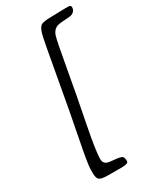

<svg xmlns="http://www.w3.org/2000/svg" viewBox="-222 -808 848 1024"><g transform="rotate(-30 202.5 -296.0)"><path d="M386.7 -739.3Q404.8 -739.3 404.8 -727.1Q404.8 -698.7 374 -689.9Q369.6 -688.5 332 -686.3Q294.4 -684.1 283.2 -677.7Q261.7 -666 253.2 -638.7Q244.6 -611.3 217.5 -458Q190.4 -304.7 159.9 -152.1Q129.4 0.5 129.4 51.8Q129.4 76.2 152.3 85.4Q159.2 87.9 194.1 91.1Q229 94.2 238.5 100.8Q248 107.4 248 131.3Q248 146.5 207 146.5H124.5Q82.5 146.5 70.1 136.7Q57.6 127 57.6 95.7V73.2Q57.6 40.5 86.2 -102.3Q114.7 -245.1 150.4 -447.5Q186 -649.9 195.1 -682.6Q204.1 -715.3 217.8 -726.3Q231.4 -737.3 289.1 -737.3L363.3 -739.3Z"/></g></svg>

Font: Averia Sans Libre Light
Style: Italic
Weight: 300
Italic angle: -8.5°
Version: Version 1.002